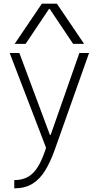

<svg xmlns="http://www.w3.org/2000/svg" viewBox="-20 -810 540 1050"><path d="M58 175Q105 175 137.5 154.5Q170 134 193.5 91.5Q217 49 236 -15L238 14L33 -520H86L253 -72H257L414 -520H467L278 13Q255 77 226 124Q197 171 156.5 195.5Q116 220 58 220ZM60 -570 209 -790H291L440 -570H380L252 -761H248L120 -570Z"/></svg>

Font: M PLUS 1 Code Light
Style: Regular
Weight: 300
Designer: Coji Morishita
Foundry: UNDERFOREST DESIGN
Version: Version 1.002